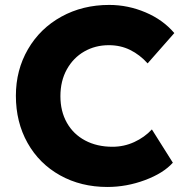

<svg xmlns="http://www.w3.org/2000/svg" viewBox="-20 -734 735 764"><path d="M43.2 -353Q43.2 -455.2 91.3 -538.1Q139.4 -621 224.2 -667.7Q309 -714.4 414.4 -714.4Q489.4 -714.4 559.1 -684.8Q628.8 -655.2 673.6 -602.4L567.4 -481.8Q536.4 -516.2 498 -535.2Q459.6 -554.2 413.2 -554.2Q359 -554.2 315.3 -529.1Q271.6 -504 246 -458Q220.4 -412 220.4 -351.2Q220.4 -291.2 246.1 -245.6Q271.8 -200 318.8 -175Q365.8 -150 427.6 -150Q473.4 -150 514.3 -168.8Q555.2 -187.6 584.4 -219L667.8 -86.6Q630 -44.6 556.8 -17.3Q483.6 10 407.2 10Q302.2 10 219.1 -36.3Q136 -82.6 89.6 -165.3Q43.2 -248 43.2 -353Z"/></svg>

Font: Easer Grotesk Variable
Style: Regular
Weight: 400
Designer: Boardeaser, Bonnie Shaver-Troup, Thomas Jockin
Foundry: Lexend
Version: Version 1.001;Glyphs 3.1.2 (3151)